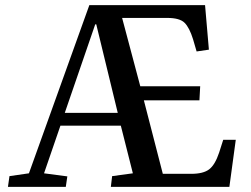

<svg xmlns="http://www.w3.org/2000/svg" viewBox="-20 -730 979 750"><path d="M11 0 17 -42 93 -53 329 -710H781L796 -536L748 -529L734 -577Q720 -622 701 -641Q682 -660 633 -660H457L528 -393H762L759 -338H542L616 -51H727Q774 -51 797 -68.5Q820 -86 836 -134L852 -184H901L876 0H413L418 -42L499 -53L452 -239H216L152 -53L243 -41L237 0ZM233 -289H440L356 -635H352Z"/></svg>

Font: Literata 36pt Medium
Style: Italic
Weight: 500
Italic angle: -2°
Designer: Latin by Veronika Burian and Jose Scaglione. Greek by Irene Vlachou. Cyrillic by Vera Evstafieva
Foundry: TypeTogether
Version: Version 3.002